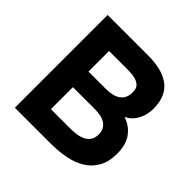

<svg xmlns="http://www.w3.org/2000/svg" viewBox="-179 -872 1036 1036"><g transform="rotate(45 338.5 -354.0)"><path d="M74 0V-708H384Q433 -708 473.5 -698.5Q514 -689 544 -668Q574 -647 590.5 -612Q607 -577 607 -523Q607 -479 587 -441Q567 -403 528 -383Q580 -366 610 -324.5Q640 -283 640 -215Q640 -154 617 -112.5Q594 -71 554 -46Q514 -21 461 -10.5Q408 0 348 0ZM217 -132H365Q392 -132 415.5 -136Q439 -140 457 -149.5Q475 -159 485.5 -176Q496 -193 496 -218Q496 -241 487.5 -256.5Q479 -272 463.5 -282Q448 -292 427.5 -296Q407 -300 382 -300H217ZM217 -419H348Q375 -419 397 -424Q419 -429 434 -440Q449 -451 457 -467.5Q465 -484 465 -506Q466 -536 452 -550.5Q438 -565 414 -570.5Q390 -576 360 -576H217Z"/></g></svg>

Font: Onest
Style: Bold
Weight: 700
Designer: Dmitri Voloshin, Andrey Kudryavtsev
Foundry: Dmitri Voloshin, Andrey Kudryavtsev
Version: Version 1.000;gftools[0.9.33]